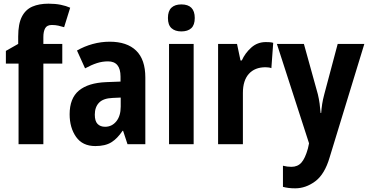

<svg xmlns="http://www.w3.org/2000/svg" viewBox="-20 -785 2005 1045"><path d="M319 -439H216V0H81V-439H12V-508L79 -546V-586Q79 -655 99 -694Q119 -733 156 -749Q193 -765 244 -765Q281 -765 310.5 -759Q340 -753 362 -743L329 -637Q313 -642 297 -645.5Q281 -649 262 -649Q236 -649 226 -631.5Q216 -614 216 -583V-546H319Z M577 -558Q671 -558 721 -509.5Q771 -461 771 -363V0H674L650 -73H647Q619 -31 586 -10.5Q553 10 499 10Q429 10 394 -40Q359 -90 359 -163Q359 -250 409.5 -292Q460 -334 558 -338L636 -341V-368Q636 -451 568 -451Q537 -451 507.5 -441.5Q478 -432 443 -413L399 -510Q439 -533 484.5 -545.5Q530 -558 577 -558ZM593 -252Q542 -250 519 -226Q496 -202 496 -161Q496 -126 511 -110.5Q526 -95 552 -95Q589 -95 613 -124.5Q637 -154 637 -205V-254Z M967 -761Q1040 -761 1040 -687Q1040 -649 1021 -631.5Q1002 -614 967 -614Q933 -614 913.5 -631.5Q894 -649 894 -687Q894 -725 913 -743Q932 -761 967 -761ZM1034 -546V0H900V-546Z M1427 -556Q1435 -556 1445.5 -555.5Q1456 -555 1467 -552L1457 -414Q1451 -417 1440 -418Q1429 -419 1425 -419Q1367 -419 1334.5 -383Q1302 -347 1302 -279V0H1167V-546H1270L1289 -456H1296Q1314 -496 1347.5 -526Q1381 -556 1427 -556Z M1487 -546H1634L1710 -272Q1716 -247 1719.5 -221.5Q1723 -196 1725 -170H1728Q1730 -196 1733.5 -219Q1737 -242 1745 -272L1818 -546H1963L1774 72Q1747 164 1695.5 202Q1644 240 1587 240Q1567 240 1551 238Q1535 236 1520 232V117Q1543 123 1566 123Q1600 123 1620.5 100Q1641 77 1656 23L1662 -5Z"/></svg>

Font: Noto Sans Tamil Condensed
Style: Bold
Weight: 700
Width: 3
Designer: Jelle Bosma - Monotype Design Team
Foundry: Monotype Imaging Inc.
Version: Version 2.004; ttfautohint (v1.8.4.7-5d5b)